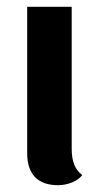

<svg xmlns="http://www.w3.org/2000/svg" viewBox="-20 -530 297 565"><path d="M222 -15Q212 -1 191.5 7Q171 15 151 15Q106 15 83 -9Q60 -33 60 -79V-510H191V-91Q191 -37 222 -15Z"/></svg>

Font: Sansita Medium
Style: Regular
Weight: 500
Designer: Pablo Cosgaya
Foundry: Omnibus-Type
Version: Version 1.006